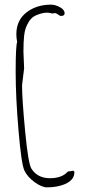

<svg xmlns="http://www.w3.org/2000/svg" viewBox="-20 -784 380 820"><path d="M83 -492.2 74.2 -419.9Q74.2 -360.8 87.4 -222.7Q100.6 -84.5 114.3 -63.5Q140.6 -22.9 193.1 -22.9Q245.6 -22.9 270 -51.8Q279.3 -51.8 293 -55.2L297.9 -49.8Q297.9 -2 221.7 12.7Q203.6 16.1 180.9 16.1Q158.2 16.1 127.4 -6.3Q96.7 -28.8 84 -56.2Q71.3 -83.5 59.1 -226.1Q46.9 -368.7 46.9 -477.1Q46.9 -585.4 53.2 -605Q49.8 -622.1 49.8 -637.2Q49.8 -697.3 92.8 -730.7Q135.7 -764.2 198.2 -764.2Q215.3 -764.2 235.6 -753.4Q255.9 -742.7 255.9 -727.1Q255.9 -715.8 240.2 -715.8Q235.8 -715.8 228 -721.9Q220.2 -728 215.1 -728Q210 -728 204.1 -726.1Q192.4 -730 180.2 -730Q168 -730 150.6 -724.9Q133.3 -719.7 121.8 -711.7Q110.4 -703.6 102.3 -689.9Q94.2 -676.3 89.8 -663.8Q85.4 -651.4 83 -631.8Q80.1 -604 80.1 -563ZM196.8 -720.2H194.8Z"/></svg>

Font: Amatic SC
Style: Regular
Weight: 400
Version: Version 1.004